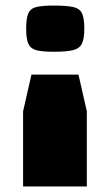

<svg xmlns="http://www.w3.org/2000/svg" viewBox="-20 -585 395 690"><path d="M74 -482Q74 -520 82 -537.5Q90 -555 111.5 -560Q133 -565 173 -565Q218 -565 242 -560Q266 -555 274.5 -537.5Q283 -520 283 -482Q283 -445 274 -427.5Q265 -410 241.5 -404.5Q218 -399 172 -399Q132 -399 111 -404.5Q90 -410 82 -427.5Q74 -445 74 -482ZM292 85H63V-185L93 -317H262L292 -185Z"/></svg>

Font: Unlock
Style: Regular
Weight: 400
Designer: Eduardo Rodriguez Tunni
Foundry: Eduardo Rodriguez Tunni
Version: Version 1.003; ttfautohint (v1.8.4.7-5d5b);gftools[0.9.23]